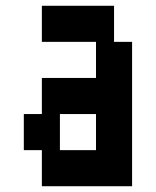

<svg xmlns="http://www.w3.org/2000/svg" viewBox="-20 -770 540 665"><path d="M125 -750H375V-625H437.5V-125H125V-250H62.5V-375H125V-500H312.5V-625H125ZM312.5 -375H187.5V-250H312.5Z"/></svg>

Font: Amiga Topaz Unicode Rus
Style: Regular
Weight: 400
Designer: dMG of Trueschool and Divine Stylers
Foundry: dMG of Trueschool and Divine Stylers
Version: Version 1.1